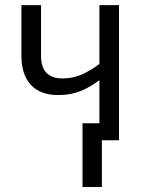

<svg xmlns="http://www.w3.org/2000/svg" viewBox="-20 -556 567 761"><path d="M451.7 -535.6V0H383.8V185.1H307.1V-67.4H374V-238.3Q337.4 -210.4 298.6 -194.8Q259.8 -179.2 211.4 -179.2Q139.6 -179.2 102.3 -219.7Q64.9 -260.3 64.9 -335V-535.6H142.6V-335.4Q142.6 -288.6 164.6 -266.8Q186.5 -245.1 227.5 -245.1Q269 -245.1 304.7 -261Q340.3 -276.9 374 -302.7V-535.6Z"/></svg>

Font: Open Sans SemiCondensed
Style: Regular
Weight: 400
Width: 4
Designer: Monotype Design Team
Foundry: Monotype Imaging Inc.
Version: Version 3.000